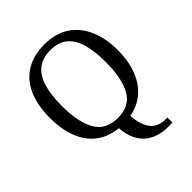

<svg xmlns="http://www.w3.org/2000/svg" viewBox="-257 -876 1257 1257"><g transform="rotate(-45 371.0 -247.5)"><path d="M559 230Q519 230 480 219Q441 208 408.5 183Q376 158 354.5 115Q333 72 328 8Q237 -2 176.5 -49.5Q116 -97 86 -176.5Q56 -256 56 -359Q56 -470 90.5 -552Q125 -634 195.5 -679.5Q266 -725 372 -725Q473 -725 542.5 -679.5Q612 -634 648.5 -551.5Q685 -469 685 -358Q685 -261 656.5 -184.5Q628 -108 573 -59.5Q518 -11 438 4Q442 55 454.5 89.5Q467 124 486 144.5Q505 165 530.5 174Q556 183 586 183H602V230ZM371 -44Q483 -44 528.5 -127Q574 -210 574 -358Q574 -457 554.5 -527Q535 -597 490.5 -634Q446 -671 372 -671Q298 -671 252.5 -634Q207 -597 187 -527Q167 -457 167 -358Q167 -210 213.5 -127Q260 -44 371 -44Z"/></g></svg>

Font: Noto Serif Malayalam
Style: Regular
Weight: 400
Designer: Indian type Foundry, Jelle Bosma, Monotype Design Team
Foundry: Monotype Imaging Inc.
Version: Version 2.103